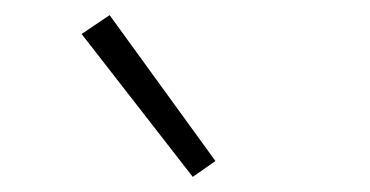

<svg xmlns="http://www.w3.org/2000/svg" viewBox="-20 -798 490 254"><path d="M235 -564 88 -753 125 -778 265 -585Z"/></svg>

Font: Zed Sans Extralight Extended
Style: Regular
Weight: 200
Width: 7
Designer: Belleve Invis
Foundry: Belleve Invis
Version: Version 1.0.0; ttfautohint (v1.8.4)